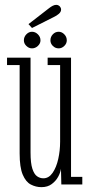

<svg xmlns="http://www.w3.org/2000/svg" viewBox="-20 -761 370 792"><path d="M151 11Q128 11 107.2 0.2Q86.5 -10.5 73.8 -40.5Q61 -70.5 61 -128V-492.5H9V-523H106V-132Q106 -88 113.5 -65Q121 -42 133 -33.8Q145 -25.5 159 -25.5Q181.5 -25.5 197 -48Q212.5 -70.5 220.2 -105Q228 -139.5 228 -176.5V-492.5H176.5V-523H273V-31.5H319.5V0H233L231.5 -65Q229.5 -49.5 220 -32Q210.5 -14.5 193.5 -1.8Q176.5 11 151 11ZM222 -561.5Q208 -561.5 198 -571.5Q188 -581.5 188 -594.5Q188 -609 198 -619.5Q208 -630 222 -630Q235 -630 245.2 -619.5Q255.5 -609 255.5 -594.5Q255.5 -581.5 245.2 -571.5Q235 -561.5 222 -561.5ZM112 -561.5Q99 -561.5 88.8 -571.5Q78.5 -581.5 78.5 -594.5Q78.5 -609 88.8 -619.5Q99 -630 112 -630Q125.5 -630 136.2 -619.5Q147 -609 147 -594.5Q147 -581.5 136.2 -571.5Q125.5 -561.5 112 -561.5ZM112 -645.5 97.5 -661.5 182 -727Q189.5 -733 197.2 -737Q205 -741 212 -741Q217.5 -741 222.2 -738.2Q227 -735.5 229.5 -730.5Q232 -726.5 232 -721.5Q232 -712 222.8 -704Q213.5 -696 201.5 -690.5Z"/></svg>

Font: Imbue Thin 10pt ExtraLight
Style: Regular
Weight: 250
Version: Version 1.102